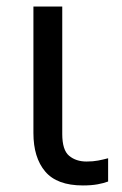

<svg xmlns="http://www.w3.org/2000/svg" viewBox="-20 -556 372 586"><path d="M233 10Q154 10 118 -32.5Q82 -75 82 -150V-536H170V-147Q170 -98 191 -80.5Q212 -63 244 -63Q264 -63 279.5 -66Q295 -69 310 -73V-2Q297 3 278 6.5Q259 10 233 10Z"/></svg>

Font: Noto Sans
Style: Regular
Weight: 400
Designer: Monotype Design Team
Foundry: Monotype Imaging Inc.
Version: Version 2.007